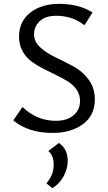

<svg xmlns="http://www.w3.org/2000/svg" viewBox="-20 -684 562 998"><path d="M396 -160Q396 -192 378.5 -217.5Q361 -243 333 -260.5Q305 -278 271.5 -294Q238 -310 204 -327.5Q170 -345 142 -366Q114 -387 96.5 -419.5Q79 -452 79 -493Q79 -573 137.5 -618.5Q196 -664 287 -664Q391 -664 461 -619L419 -553Q355 -602 273 -602Q216 -602 186.5 -574Q157 -546 157 -506Q157 -467 189.5 -437.5Q222 -408 268.5 -386Q315 -364 361.5 -339Q408 -314 440.5 -270.5Q473 -227 473 -168Q473 -84 411 -38.5Q349 7 253 7Q128 7 49 -58L97 -128Q172 -56 270 -56Q328 -56 362 -84.5Q396 -113 396 -160ZM252 294 221 269Q259 226 259 173Q259 123 231 101L286 59Q332 90 332 152Q332 193 310.5 232.5Q289 272 252 294Z"/></svg>

Font: EauTest Medium
Style: Regular
Weight: 500
Designer: Christian Thalmann (Catharsis Fonts)
Version: Version 0.001;PS 000.001;hotconv 1.0.88;makeotf.lib2.5.64775